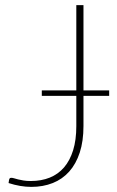

<svg xmlns="http://www.w3.org/2000/svg" viewBox="-20 -723 456 751"><path d="M407 -348H306.5V-230Q306.5 -171 292 -126.5Q277.5 -82 250.8 -52Q224 -22 186.2 -7Q148.5 8 102.5 8Q60 8 13.5 -7Q14 -10 14.5 -13.2Q15 -16.5 15.5 -20Q16.5 -22.5 17.8 -25Q19 -27.5 24.5 -27.5Q29 -27.5 35.5 -25.5Q42 -23.5 51 -21.2Q60 -19 72 -17Q84 -15 100.5 -15Q141.5 -15 174.5 -28.2Q207.5 -41.5 230.5 -68.2Q253.5 -95 266 -135.2Q278.5 -175.5 278.5 -229.5V-348H143.5V-369.5H278.5V-703H306.5V-369.5H407Z"/></svg>

Font: Lato 2
Style: Regular
Weight: 200
Designer: Lukasz Dziedzic with Adam Twardoch and Botio Nikoltchev
Foundry: tyPoland Lukasz Dziedzic
Version: Version 2.015; 2015-08-06; http://www.latofonts.com/